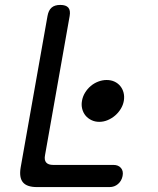

<svg xmlns="http://www.w3.org/2000/svg" viewBox="-20 -760 640 780"><path d="M130 0Q89 0 73 -19.5Q57 -39 64 -80L173 -695Q177 -718 189.5 -729Q202 -740 225 -740Q248 -740 257.5 -729Q267 -718 263 -695L163 -130Q159 -110 167.5 -100Q176 -90 196 -90H441Q461 -90 471.5 -77.5Q482 -65 478 -45Q474 -25 459.5 -12.5Q445 0 425 0ZM313 -350Q316 -368 325.5 -383.5Q335 -399 348.5 -410.5Q362 -422 379 -428.5Q396 -435 413 -435Q431 -435 445 -428.5Q459 -422 468.5 -410.5Q478 -399 482 -383.5Q486 -368 483 -350Q480 -333 470.5 -317.5Q461 -302 447.5 -290.5Q434 -279 417.5 -272Q401 -265 383 -265Q366 -265 351.5 -272Q337 -279 327.5 -290.5Q318 -302 314 -317.5Q310 -333 313 -350Z"/></svg>

Font: Maple Mono Normal NL
Style: Italic
Weight: 400
Italic angle: -10°
Monospace: yes
Designer: subframe7536
Version: Version 7.000